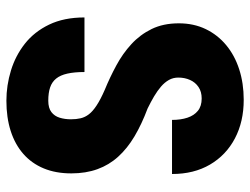

<svg xmlns="http://www.w3.org/2000/svg" viewBox="-110 -652 770 591"><g transform="rotate(90 275.5 -356.0)"><path d="M346.7 -189Q346.7 -205.6 343.5 -219Q340.3 -232.4 331.3 -244.1Q322.3 -255.9 304.2 -267.8Q286.1 -279.8 255.9 -293Q217.8 -308.6 181.2 -328.4Q144.5 -348.1 115.5 -374.8Q86.4 -401.4 68.8 -437.3Q51.3 -473.1 51.3 -521Q51.3 -566.9 69.1 -603.8Q86.9 -640.6 118.4 -666.7Q149.9 -692.9 192.9 -706.8Q235.8 -720.7 286.6 -720.7Q354 -720.7 405.5 -693.6Q457 -666.5 486.1 -616.9Q515.1 -567.4 515.1 -500H348.6Q348.6 -526.9 341.8 -547.4Q335 -567.9 320.6 -579.6Q306.2 -591.3 282.7 -591.3Q261.7 -591.3 247.3 -581.5Q232.9 -571.8 225.6 -555.4Q218.3 -539.1 218.3 -519.5Q218.3 -503.4 225.6 -490.5Q232.9 -477.5 245.8 -466.3Q258.8 -455.1 276.1 -444.8Q293.5 -434.6 313.5 -424.8Q361.8 -406.7 399.2 -384.5Q436.5 -362.3 461.9 -334.2Q487.3 -306.2 500.2 -270.5Q513.2 -234.9 513.2 -189.9Q513.2 -142.1 497.8 -105Q482.4 -67.9 453.1 -42.2Q423.8 -16.6 382.6 -3.4Q341.3 9.8 289.6 9.8Q242.2 9.8 196.5 -4.2Q150.9 -18.1 114 -47.1Q77.1 -76.2 55.2 -121.8Q33.2 -167.5 33.2 -230.5H201.2Q201.2 -199.2 206.1 -177.7Q210.9 -156.2 221.4 -143.3Q231.9 -130.4 248.5 -124.8Q265.1 -119.1 289.6 -119.1Q312 -119.1 324.5 -128.7Q336.9 -138.2 341.8 -154.1Q346.7 -169.9 346.7 -189Z"/></g></svg>

Font: Roboto Condensed Black
Style: Regular
Weight: 900
Designer: Christian Robertson
Foundry: Google
Version: Version 3.008; 2023